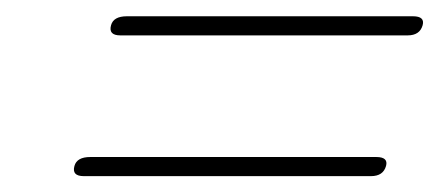

<svg xmlns="http://www.w3.org/2000/svg" viewBox="-20 -461 550 236"><path d="M116.5 -430Q119.5 -441 136 -441H487.5Q502.5 -441 499.5 -430Q496 -417.5 481 -417.5H128Q113 -417.5 116.5 -430ZM71.5 -257Q74.5 -268 91 -268H442.5Q457.5 -268 454.5 -257Q451 -244.5 436 -244.5H83Q68 -244.5 71.5 -257Z"/></svg>

Font: Fraunces 72pt S050 Thin
Style: Italic
Weight: 100
Italic angle: -16°
Version: Version 1.000; ttfautohint (v1.8.3)